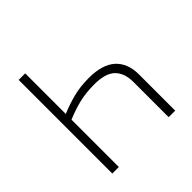

<svg xmlns="http://www.w3.org/2000/svg" viewBox="-183 -875 1035 1035"><g transform="rotate(-45 335.0 -357.0)"><path d="M101.6 -713.9H151.4V-404.3Q203.1 -426.3 257.1 -440.2Q311 -454.1 376.5 -454.1Q479 -454.1 530 -408Q581.1 -361.8 581.1 -276.4V0H531.2V-268.6Q531.2 -336.4 494.6 -372.6Q458 -408.7 372.1 -408.7Q307.6 -408.7 256.1 -396Q204.6 -383.3 151.4 -360.8V0H101.6Z"/></g></svg>

Font: Open Sans Light
Style: Regular
Weight: 300
Designer: Monotype Design Team
Foundry: Monotype Imaging Inc.
Version: Version 3.000; ttfautohint (v1.8.4)